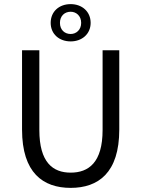

<svg xmlns="http://www.w3.org/2000/svg" viewBox="-20 -900 686 932"><path d="M226 -789C226 -735 267 -699 323 -699C378 -699 420 -735 420 -789C420 -844 378 -880 323 -880C267 -880 226 -844 226 -789ZM374 -789C374 -755 350 -735 323 -735C294 -735 271 -755 271 -789C271 -823 294 -843 323 -843C350 -843 374 -823 374 -789ZM87 -271C87 -61 189 12 323 12C457 12 559 -61 559 -271V-656H478V-269C478 -111 410 -62 323 -62C237 -62 171 -111 171 -269V-656H87Z"/></svg>

Font: Cambridge Sans
Style: Regular
Weight: 400
Version: Version 2.020;PS 002.020;hotconv 1.0.88;makeotf.lib2.5.64775